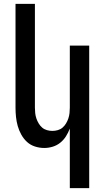

<svg xmlns="http://www.w3.org/2000/svg" viewBox="-20 -755 540 990"><path d="M340 215V-92Q332 -71 320 -52Q308 -33 290.5 -19Q273 -5 251.5 1.5Q230 8 208 8Q184 8 160.5 0.5Q137 -7 119.5 -23Q102 -39 90 -60.5Q78 -82 71.5 -105Q65 -128 62.5 -152Q60 -176 60 -200V-735H160V-200Q160 -186 161.5 -172Q163 -158 167.5 -144.5Q172 -131 179.5 -118.5Q187 -106 197.5 -97Q208 -88 222 -84Q236 -80 250 -80Q264 -80 278 -84Q292 -88 302.5 -97Q313 -106 320.5 -118.5Q328 -131 332.5 -144.5Q337 -158 338.5 -172Q340 -186 340 -200V-520H440V215Z"/></svg>

Font: Iosevka Semibold
Style: Regular
Weight: 600
Monospace: yes
Designer: Belleve Invis
Foundry: Belleve Invis
Version: Version 33.2.3; ttfautohint (v1.8.4)